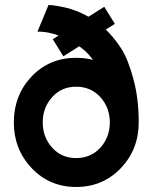

<svg xmlns="http://www.w3.org/2000/svg" viewBox="-20 -732 614 764"><path d="M283 -502Q177 -502 106 -428Q35 -353 35 -245Q35 -138 106 -63Q177 12 283 12Q389 12 461 -63Q532 -138 532 -245Q532 -353 461 -428Q389 -502 283 -502ZM283 -387Q341 -387 379 -346Q417 -304 417 -245Q417 -186 379 -144Q341 -103 283 -103Q225 -103 188 -144Q150 -186 150 -245Q150 -304 188 -346Q225 -387 283 -387ZM129 -606Q172 -607 224 -587Q268 -572 313 -534Q355 -499 384 -434Q400 -396 408.5 -349Q417 -302 417 -245H532Q532 -340 511 -417Q501 -455 488.5 -486.5Q476 -518 461 -541Q446 -564 428.5 -585Q411 -606 390 -624Q369 -641 350 -654Q331 -667 314 -675Q280 -692 244 -701Q222 -706 204 -709Q186 -712 173 -712ZM190 -576 232 -508 437 -637 395 -705Z"/></svg>

Font: Unageo
Style: SemiBold
Weight: 600
Designer: Richard Sepsi
Foundry: Richard Sepsi
Version: Version 2.000